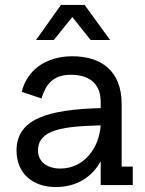

<svg xmlns="http://www.w3.org/2000/svg" viewBox="-20 -750 586 778"><path d="M347 -588H426L323 -730H227L126 -588H198L273 -681ZM473 -328C473 -464 389 -522 273 -522C162 -522 89 -463 68 -378L148 -351C165 -405 192 -447 267 -447C334 -447 388 -418 388 -337V-312C173 -306 47 -268 47 -140C47 -47 113 8 206 8C290 8 354 -33 388 -97V0H518V-75H473ZM224 -67C172 -67 134 -94 134 -140C134 -226 238 -238 388 -242C382 -151 321 -67 224 -67Z"/></svg>

Font: Alpha Lyrae Medium
Style: Regular
Weight: 500
Designer: Nikolay Petroussenko, Plamen Motev
Foundry: Fontfabric LLC
Version: Version 1.000;hotconv 1.0.109;makeotfexe 2.5.65596